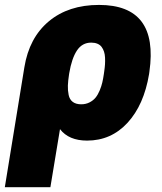

<svg xmlns="http://www.w3.org/2000/svg" viewBox="-47 -573 672 796"><path d="M-27 203.1 54 -294Q73.9 -416.5 155.4 -484.6Q236.9 -552.6 363.6 -552.6Q611.9 -552.6 572.4 -275.6L571 -265.6Q549.7 -137.8 481.7 -63.9Q413.7 9.9 313.9 9.9Q238.3 9.9 201.7 -37.6L161.9 203.1ZM240.1 -269.9 239.3 -264.9Q235.1 -237.9 234.4 -218.2Q233.7 -198.5 237.6 -179.5Q241.5 -160.5 254.6 -150.6Q267.8 -140.6 289.8 -140.6Q308.9 -140.6 324.4 -148.6Q339.8 -156.6 349.4 -168.5Q359 -180.4 366.3 -198Q373.6 -215.6 377.1 -231Q380.7 -246.4 383.5 -265.6L384.9 -275.6Q387.4 -292.3 388.3 -305.9Q389.2 -319.6 388.5 -334Q387.8 -348.4 384.2 -359Q380.7 -369.7 374.3 -378.4Q367.9 -387.1 356.9 -391.7Q345.9 -396.3 331 -396.3Q293.7 -396.3 272 -363.6Q250.4 -331 240.1 -269.9Z"/></svg>

Font: Karasuma Gothic
Style: Italic
Weight: 900
Italic angle: -9.39999°
Designer: Rasmus Andersson / Ryoko Nishizuka
Foundry: Genbu
Version: Version 1.00